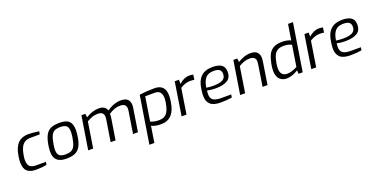

<svg xmlns="http://www.w3.org/2000/svg" viewBox="-28 -1714 5643 2902"><g transform="rotate(-20 2793.5 -263.0)"><path d="M85 -188Q85 -220 95 -282Q116 -417 179 -478.5Q242 -540 343 -540Q409 -540 517 -524L508 -477H356Q281 -477 236 -429Q191 -381 172 -265Q164 -215 164 -194Q164 -116 196 -86Q228 -56 297 -56H454L447 -10Q371 6 273 6Q181 6 133 -36.5Q85 -79 85 -188Z M566 -175Q566 -219 574 -273Q591 -379 623 -436.5Q655 -494 708 -517Q761 -540 848 -540Q956 -540 1000.5 -494.5Q1045 -449 1045 -352Q1045 -311 1035 -246Q1020 -148 987.5 -93.5Q955 -39 901.5 -16.5Q848 6 762 6Q667 6 616.5 -37Q566 -80 566 -175ZM956 -259Q965 -316 965 -355Q965 -421 936 -448.5Q907 -476 837 -476Q778 -476 743 -458.5Q708 -441 687 -394.5Q666 -348 652 -259Q644 -209 644 -178Q644 -109 676.5 -84Q709 -59 772 -59Q829 -59 864 -75Q899 -91 921 -134Q943 -177 956 -259Z M1199 -534H1262L1269 -475Q1375 -542 1478 -542Q1533 -542 1563.5 -521.5Q1594 -501 1611 -461Q1659 -499 1718 -520.5Q1777 -542 1834 -542Q1976 -542 1976 -412Q1976 -388 1970 -354L1914 0H1835L1891 -353Q1894 -377 1894 -384Q1894 -470 1797 -470Q1747 -470 1704.5 -454.5Q1662 -439 1612 -407Q1614 -377 1609 -345L1554 0H1475L1530 -345Q1533 -369 1533 -385Q1533 -470 1438 -470Q1389 -470 1350.5 -456.5Q1312 -443 1259 -414L1194 0H1114Z M2133 -523Q2245 -540 2376 -540Q2462 -540 2504.5 -494.5Q2547 -449 2547 -357Q2547 -316 2537 -254Q2496 6 2288 6Q2241 6 2204 -1Q2167 -8 2133 -25L2092 237H2012ZM2461 -270Q2462 -275 2465.5 -299Q2469 -323 2469 -345Q2469 -475 2357 -474L2203 -473L2142 -87Q2187 -72 2214 -67Q2241 -62 2281 -62Q2362 -62 2402.5 -112Q2443 -162 2461 -270Z M2700 -534H2767L2769 -468Q2849 -540 2933 -540Q2973 -540 2998 -533L2986 -453Q2956 -459 2917 -459Q2840 -459 2759 -407L2695 0H2616Z M3028 -181Q3028 -230 3039 -294Q3057 -418 3123 -480Q3189 -542 3310 -542Q3400 -542 3450.5 -508.5Q3501 -475 3501 -396Q3501 -298 3432.5 -259.5Q3364 -221 3252 -221Q3208 -221 3170 -225.5Q3132 -230 3110 -236Q3106 -209 3106 -175Q3106 -112 3145 -83.5Q3184 -55 3272 -55H3434L3426 -7Q3335 6 3245 6Q3132 6 3080 -40.5Q3028 -87 3028 -181ZM3426 -388Q3426 -437 3396.5 -458.5Q3367 -480 3304 -480Q3216 -480 3173 -430.5Q3130 -381 3115 -279Q3167 -270 3225 -270Q3324 -270 3375 -296.5Q3426 -323 3426 -388Z M3643 -534H3706L3713 -475Q3758 -505 3811.5 -523.5Q3865 -542 3921 -542Q3992 -542 4025.5 -507.5Q4059 -473 4059 -416Q4059 -382 4049 -323L3998 0H3919L3969 -320Q3977 -368 3977 -385Q3977 -470 3882 -470Q3832 -470 3792.5 -456.5Q3753 -443 3703 -414L3638 0H3558Z M4151 -172Q4151 -230 4162 -281Q4179 -368 4206 -423.5Q4233 -479 4286 -509.5Q4339 -540 4428 -540Q4507 -540 4566 -512L4606 -763H4685L4564 0H4497L4494 -57Q4454 -31 4405 -12.5Q4356 6 4307 6Q4235 6 4193 -40Q4151 -86 4151 -172ZM4502 -108 4555 -446Q4501 -474 4430 -474Q4369 -474 4332 -453.5Q4295 -433 4273.5 -388.5Q4252 -344 4238 -266Q4230 -218 4230 -186Q4230 -120 4259 -89.5Q4288 -59 4335 -59Q4378 -59 4418 -72Q4458 -85 4502 -108Z M4786 -534H4853L4855 -468Q4935 -540 5019 -540Q5059 -540 5084 -533L5072 -453Q5042 -459 5003 -459Q4926 -459 4845 -407L4781 0H4702Z M5114 -181Q5114 -230 5125 -294Q5143 -418 5209 -480Q5275 -542 5396 -542Q5486 -542 5536.5 -508.5Q5587 -475 5587 -396Q5587 -298 5518.5 -259.5Q5450 -221 5338 -221Q5294 -221 5256 -225.5Q5218 -230 5196 -236Q5192 -209 5192 -175Q5192 -112 5231 -83.5Q5270 -55 5358 -55H5520L5512 -7Q5421 6 5331 6Q5218 6 5166 -40.5Q5114 -87 5114 -181ZM5512 -388Q5512 -437 5482.5 -458.5Q5453 -480 5390 -480Q5302 -480 5259 -430.5Q5216 -381 5201 -279Q5253 -270 5311 -270Q5410 -270 5461 -296.5Q5512 -323 5512 -388Z"/></g></svg>

Font: Exo
Style: Italic
Weight: 400
Italic angle: -9°
Designer: Natanael Gama
Foundry: Natanael Gama
Version: Version 1.500; ttfautohint (v1.6)